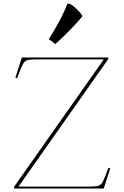

<svg xmlns="http://www.w3.org/2000/svg" viewBox="-20 -1079 711 1099"><path d="M60 -9 574 -739H187Q148 -739 134 -734Q120 -729 110 -710Q100 -691 78 -631L68 -634L105 -750H598L601 -743L86 -11H492Q531 -11 545 -16Q559 -21 569 -40Q579 -59 601 -119L611 -116L574 0H61ZM297 -827 259 -855Q290 -902 320 -958.5Q350 -1015 366 -1059Q385 -1059 413.5 -1032.5Q442 -1006 452 -986Q391 -912 297 -827Z"/></svg>

Font: TMT Limkin
Style: Regular
Weight: 400
Designer: Gabriel Drozdov
Version: Version 1.000;Glyphs 3.1.2 (3151)